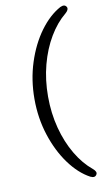

<svg xmlns="http://www.w3.org/2000/svg" viewBox="-96 -786 520 960"><g transform="rotate(-10 164.0 -306.0)"><path d="M75 -306Q75 -403.5 103 -490.2Q131 -577 178.2 -641.5Q225.5 -706 282.5 -737Q306 -748 315 -730.5Q321 -717.5 302 -701Q255.5 -663 219.8 -602.8Q184 -542.5 164 -466.8Q144 -391 144 -306Q144 -221.5 164 -145.5Q184 -69.5 219.8 -9.2Q255.5 51 302 89Q321.5 105.5 315 118Q306 136 282.5 124.5Q225.5 94 178.2 29.2Q131 -35.5 103 -122.2Q75 -209 75 -306Z"/></g></svg>

Font: Fraunces 9pt SuperSoft Light
Style: Regular
Weight: 300
Version: Version 1.000;[b76b70a41]